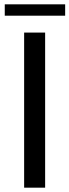

<svg xmlns="http://www.w3.org/2000/svg" viewBox="-20 -867 321 887"><path d="M188.5 0H91.5V-716.5H188.5ZM2 -847H281V-794.5H2Z"/></svg>

Font: Lato 2
Style: Regular
Weight: 400
Designer: Lukasz Dziedzic with Adam Twardoch and Botio Nikoltchev
Foundry: tyPoland Lukasz Dziedzic
Version: Version 2.015; 2015-08-06; http://www.latofonts.com/